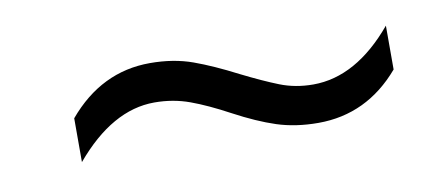

<svg xmlns="http://www.w3.org/2000/svg" viewBox="-29 -470 527 233"><g transform="rotate(-10 234.5 -353.5)"><path d="M248 -330Q276 -315 299 -307.5Q322 -300 350 -300Q410 -300 451 -348V-402Q405 -347 352 -347Q330 -347 311 -354.5Q292 -362 266 -375Q237 -390 213.5 -398.5Q190 -407 161 -407Q101 -407 59 -357V-303Q106 -359 158 -359Q181 -359 201.5 -351.5Q222 -344 248 -330Z"/></g></svg>

Font: Noto Sans Display SemiCondensed Light
Style: Italic
Weight: 300
Width: 4
Italic angle: -12°
Designer: Monotype Design Team
Foundry: Monotype Imaging Inc.
Version: Version 1.900